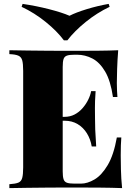

<svg xmlns="http://www.w3.org/2000/svg" viewBox="-20 -966 690 986"><path d="M587 -708Q583 -658 581.5 -611.5Q580 -565 580 -540Q580 -519 581 -500Q582 -481 583 -468H560Q548 -551 520 -598.5Q492 -646 454.5 -665.5Q417 -685 376 -685H363Q337 -685 324 -680.5Q311 -676 306.5 -663Q302 -650 302 -622V-86Q302 -59 306.5 -45.5Q311 -32 324 -27.5Q337 -23 363 -23H396Q429 -23 465.5 -44.5Q502 -66 533 -118Q564 -170 580 -260H603Q600 -224 600 -168Q600 -143 601 -96.5Q602 -50 607 0Q556 -2 492 -2.5Q428 -3 378 -3Q351 -3 309.5 -3Q268 -3 219.5 -2.5Q171 -2 121.5 -1.5Q72 -1 28 0V-20Q59 -22 74 -28Q89 -34 94 -52Q99 -70 99 -106V-602Q99 -639 94 -656.5Q89 -674 73.5 -680.5Q58 -687 28 -688V-708Q72 -707 121.5 -706.5Q171 -706 219.5 -705.5Q268 -705 309.5 -705Q351 -705 378 -705Q424 -705 482.5 -705.5Q541 -706 587 -708ZM442 -366Q442 -366 442 -356Q442 -346 442 -346H272Q272 -346 272 -356Q272 -366 272 -366ZM471 -498Q467 -441 467.5 -411Q468 -381 468 -356Q468 -331 469 -301Q470 -271 474 -214H451Q445 -251 426.5 -281Q408 -311 379 -328.5Q350 -346 312 -346V-366Q340 -366 363 -378Q386 -390 403.5 -410Q421 -430 432.5 -453Q444 -476 448 -498ZM538 -946 543 -931Q478 -900 420.5 -853.5Q363 -807 326 -759H308Q273 -806 215 -853Q157 -900 91 -931L96 -946Q165 -936 231.5 -919Q298 -902 337 -885Q370 -902 425.5 -919Q481 -936 538 -946Z"/></svg>

Font: Playfair Display Black
Style: Regular
Weight: 900
Designer: Claus Eggers Sørensen
Foundry: Claus Eggers Sørensen
Version: Version 1.203